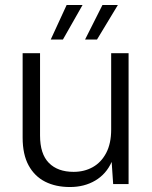

<svg xmlns="http://www.w3.org/2000/svg" viewBox="-20 -740 611 772"><path d="M261 12Q204 12 161.5 -9.5Q119 -31 95 -75Q71 -119 71 -187V-526H141V-195Q141 -121 176.5 -85Q212 -49 276 -49Q319 -49 353 -68Q387 -87 407 -125Q427 -163 427 -219V-526H497V0H435L429 -89Q407 -40 363 -14Q319 12 261 12ZM322 -581 392 -720H454L370 -581ZM184 -581 248 -720H312L233 -581Z"/></svg>

Font: DM Sans 9pt Light
Style: Regular
Weight: 300
Version: Version 4.004;gftools[0.9.30]